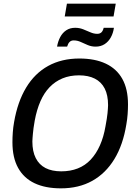

<svg xmlns="http://www.w3.org/2000/svg" viewBox="-20 -1018 739 1050"><path d="M313 12Q228 12 169 -16Q110 -44 79 -100Q48 -156 48 -240Q48 -267 50 -294.5Q52 -322 57 -350Q76 -461 123 -539Q170 -617 243.5 -657.5Q317 -698 414 -698Q499 -698 558.5 -670Q618 -642 649 -586.5Q680 -531 680 -447Q680 -421 678 -393.5Q676 -366 671 -338Q653 -226 605.5 -148Q558 -70 484.5 -29Q411 12 313 12ZM315 -81Q365 -81 405.5 -97Q446 -113 476 -145Q506 -177 526.5 -223Q547 -269 557 -328Q561 -351 564 -368.5Q567 -386 568 -399Q569 -412 570 -423Q571 -434 571 -443Q571 -498 552.5 -534Q534 -570 498.5 -588Q463 -606 412 -606Q362 -606 322 -589.5Q282 -573 251.5 -541.5Q221 -510 201 -464Q181 -418 170 -359Q166 -336 163.5 -318.5Q161 -301 160 -287.5Q159 -274 158 -263.5Q157 -253 157 -244Q157 -190 175.5 -153.5Q194 -117 229 -99Q264 -81 315 -81ZM292 -763Q297 -792 309.5 -815.5Q322 -839 342.5 -852.5Q363 -866 391 -866Q414 -866 434.5 -858Q455 -850 474 -841.5Q493 -833 512 -833Q526 -833 534.5 -841Q543 -849 547 -866H603Q599 -837 586 -813.5Q573 -790 552 -776.5Q531 -763 503 -763Q480 -763 460 -771.5Q440 -780 421.5 -788.5Q403 -797 383 -797Q369 -797 360.5 -788.5Q352 -780 347 -763ZM334 -928 346 -998H613L601 -928Z"/></svg>

Font: Archivo SemiCondensed Medium
Style: Italic
Weight: 500
Width: 4
Italic angle: -10°
Designer: Hector Gatti
Foundry: Omnibus-Type
Version: Version 2.001